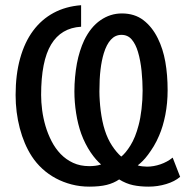

<svg xmlns="http://www.w3.org/2000/svg" viewBox="-20 -694 707 727"><path d="M287.1 -592.8Q211.4 -588.4 173.6 -525.6Q135.7 -462.9 135.7 -334Q135.7 -307.6 139.6 -277.1Q143.6 -246.6 152.3 -216.8Q161.1 -187 175.3 -159.4Q189.5 -131.8 209.7 -110.8Q230 -89.8 256.8 -77.4Q283.7 -64.9 318.4 -64.9Q328.6 -64.9 340.1 -66.2Q351.6 -67.4 362.8 -71.3Q353.5 -79.1 343.3 -90.8Q333 -102.5 323 -117.4Q313 -132.3 304 -149.9Q294.9 -167.5 287.6 -187.5Q274.9 -223.1 268.3 -265.1Q261.7 -307.1 261.7 -348.1Q261.7 -375 264.2 -401.9Q266.6 -428.7 271.2 -453.6Q275.9 -478.5 283 -500.7Q290 -522.9 298.8 -541.5Q323.2 -591.8 360.4 -617.4Q397.5 -643.1 441.4 -643.1Q489.7 -643.1 522.9 -617.7Q556.2 -592.3 577.6 -548.8Q597.2 -509.3 606 -460Q614.7 -410.6 614.7 -352.1Q614.7 -303.7 606 -259Q597.2 -214.4 582.5 -180.7Q573.2 -158.7 562.3 -140.6Q551.3 -122.6 540.5 -108.2Q529.8 -93.8 519.5 -83.7Q509.3 -73.7 501.5 -67.9Q507.8 -65.4 518.8 -64.2Q529.8 -63 536.6 -63Q561.5 -63 587.4 -71.8Q613.3 -80.6 633.8 -97.2L662.1 -24.4Q641.6 -6.8 609.4 2.9Q577.1 12.7 542.5 12.7Q510.3 12.7 483.9 7.1Q457.5 1.5 431.2 -14.6Q410.6 -0.5 384 6.1Q357.4 12.7 317.9 12.7Q283.2 12.7 251.2 4.4Q219.2 -3.9 191.4 -18.8Q163.6 -33.7 140.4 -54.9Q117.2 -76.2 100.1 -102.5Q70.8 -147.9 54.9 -208.5Q39.1 -269 39.1 -334Q39.1 -411.6 56.2 -472.9Q73.2 -534.2 105.2 -577.4Q137.2 -620.6 183.1 -645.3Q229 -669.9 287.1 -674.3ZM356.4 -347.7Q356.4 -331.5 357.7 -312.7Q358.9 -293.9 361.3 -274.7Q363.8 -255.4 367.7 -236.3Q371.6 -217.3 377 -200.7Q387.7 -167.5 404.1 -142.6Q420.4 -117.7 439 -101.1Q455.6 -113.8 474.1 -143.6Q492.7 -173.3 504.9 -220.2Q511.7 -245.6 515.9 -280.8Q520 -315.9 520 -351.1Q520 -368.2 519 -387.2Q518.1 -406.2 516.1 -425.3Q514.2 -444.3 510.7 -462.9Q507.3 -481.4 502.4 -497.6Q493.7 -526.9 478.8 -544.4Q463.9 -562 439.9 -562Q416.5 -562 399.9 -543.9Q383.3 -525.9 373 -492.2Q364.7 -464.8 360.6 -430.2Q356.4 -395.5 356.4 -347.7Z"/></svg>

Font: PT Astra Sans
Style: Regular
Weight: 400
Designer: A.Korolkova, I. Chaeva
Foundry: ParaType Ltd
Version: Version 1.001; ttfautohint (v1.6)